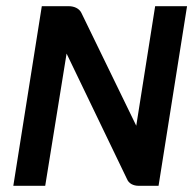

<svg xmlns="http://www.w3.org/2000/svg" viewBox="-20 -600 624 620"><path d="M126 0 195 -427 390 -22C396 -7 411 0 428 0H492L584 -580H481L420 -194L243 -558C236 -573 219 -580 202 -580H115L23 0Z"/></svg>

Font: Charger Pro
Style: BlkExtObl
Weight: 900
Designer: Jasper
Foundry: Cannot Into Space Fonts
Version: Version 1.09